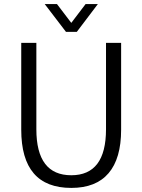

<svg xmlns="http://www.w3.org/2000/svg" viewBox="-20 -910 696 940"><path d="M84 -275V-700H158V-277Q158 -52 329 -52Q499 -52 499 -277V-700H573V-275Q573 -134 511.5 -62Q450 10 329 10Q84 10 84 -275ZM199 -890H259L329 -798L399 -890H459L356 -754H303Z"/></svg>

Font: Sarabun Light
Style: Regular
Weight: 300
Designer: Suppakit Chalermlarp | Katatrad Co.,Ltd.
Foundry: Cadson Demak Co.,Ltd.
Version: Version 1.000; ttfautohint (v1.6)